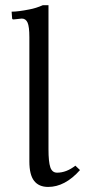

<svg xmlns="http://www.w3.org/2000/svg" viewBox="-20 -718 340 750"><path d="M94.7 -87.4V-572.8Q94.7 -614.3 87.6 -629.9Q80.6 -645.5 64.9 -645.5L43 -643.1L32.7 -642.1Q27.3 -642.1 27.3 -647L25.4 -672.4Q50.8 -672.4 94.7 -681.2Q121.1 -686 147.5 -697.8H169.4V-134.8Q169.4 -85.9 176.5 -64.7Q183.6 -43.5 203.1 -43.5Q239.3 -43.5 274.4 -70.8L292.5 -53.7Q233.9 12.2 168 12.2Q131.8 12.2 113.3 -11.5Q94.7 -35.2 94.7 -87.4Z"/></svg>

Font: Libertinage
Style: b
Weight: 400
Designer: OSP
Foundry: OSP
Version: Version 1.0; 2008; OFL relea